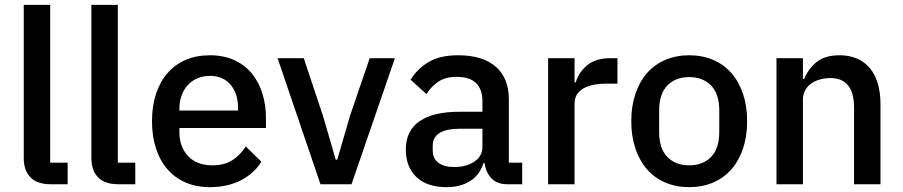

<svg xmlns="http://www.w3.org/2000/svg" viewBox="-20 -760 3725 792"><path d="M189 0Q133 0 105.5 -28.5Q78 -57 78 -108V-740H187V-89H259V0Z M468 0Q412 0 384.5 -28.5Q357 -57 357 -108V-740H466V-89H538V0Z M846 12Q790 12 746 -7Q702 -26 671 -61.5Q640 -97 623.5 -147.5Q607 -198 607 -260Q607 -322 623.5 -372.5Q640 -423 671 -458.5Q702 -494 746 -513Q790 -532 846 -532Q903 -532 946.5 -512Q990 -492 1019 -456.5Q1048 -421 1062.5 -374Q1077 -327 1077 -273V-232H720V-215Q720 -155 755.5 -116.5Q791 -78 857 -78Q905 -78 938 -99Q971 -120 994 -156L1058 -93Q1029 -45 974 -16.5Q919 12 846 12ZM846 -447Q818 -447 794.5 -437Q771 -427 754.5 -409Q738 -391 729 -366Q720 -341 720 -311V-304H962V-314Q962 -374 931 -410.5Q900 -447 846 -447Z M1302 0 1125 -520H1233L1312 -283L1365 -101H1371L1424 -283L1505 -520H1609L1430 0Z M2073 0Q2030 0 2007 -24.5Q1984 -49 1979 -87H1974Q1959 -38 1919 -13Q1879 12 1822 12Q1741 12 1697.5 -30Q1654 -72 1654 -143Q1654 -221 1710.5 -260Q1767 -299 1876 -299H1970V-343Q1970 -391 1944 -417Q1918 -443 1863 -443Q1817 -443 1788 -423Q1759 -403 1739 -372L1674 -431Q1700 -475 1747 -503.5Q1794 -532 1870 -532Q1971 -532 2025 -485Q2079 -438 2079 -350V-89H2134V0ZM1853 -71Q1904 -71 1937 -93.5Q1970 -116 1970 -154V-229H1878Q1765 -229 1765 -159V-141Q1765 -106 1788.5 -88.5Q1812 -71 1853 -71Z M2241 0V-520H2350V-420H2355Q2366 -460 2401 -490Q2436 -520 2498 -520H2527V-415H2484Q2419 -415 2384.5 -394Q2350 -373 2350 -332V0Z M2823 12Q2769 12 2724.5 -7Q2680 -26 2649 -61.5Q2618 -97 2601 -147.5Q2584 -198 2584 -260Q2584 -322 2601 -372.5Q2618 -423 2649 -458.5Q2680 -494 2724.5 -513Q2769 -532 2823 -532Q2877 -532 2921.5 -513Q2966 -494 2997 -458.5Q3028 -423 3045 -372.5Q3062 -322 3062 -260Q3062 -198 3045 -147.5Q3028 -97 2997 -61.5Q2966 -26 2921.5 -7Q2877 12 2823 12ZM2823 -78Q2879 -78 2913 -112.5Q2947 -147 2947 -216V-304Q2947 -373 2913 -407.5Q2879 -442 2823 -442Q2767 -442 2733 -407.5Q2699 -373 2699 -304V-216Q2699 -147 2733 -112.5Q2767 -78 2823 -78Z M3183 0V-520H3292V-434H3297Q3314 -476 3348.5 -504Q3383 -532 3443 -532Q3523 -532 3567.5 -479.5Q3612 -427 3612 -330V0H3503V-316Q3503 -438 3405 -438Q3384 -438 3363.5 -432.5Q3343 -427 3327 -416Q3311 -405 3301.5 -388Q3292 -371 3292 -348V0Z"/></svg>

Font: IBMPlexSans-Medium
Style: Regular
Weight: 500
Designer: Mike Abbink, Paul van der Laan, Pieter van Rosmalen
Foundry: Bold Monday
Version: Version 3.1